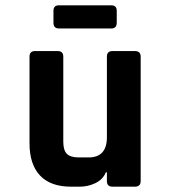

<svg xmlns="http://www.w3.org/2000/svg" viewBox="-20 -702 640 722"><path d="M399 -595H201Q181 -595 181 -617V-661Q181 -682 201 -682H399Q419 -682 419 -661V-617Q419 -595 399 -595ZM280 0H247Q170 0 130.5 -42Q91 -84 91 -163V-489Q91 -510 112 -510H197Q218 -510 218 -489V-169Q218 -137 231.5 -123.5Q245 -110 276 -110H313Q382 -110 382 -186V-489Q382 -510 403 -510H487Q509 -510 509 -489V-21Q509 0 487 0H403Q382 0 382 -21V-54H378Q367 -27 339 -13.5Q311 0 280 0Z"/></svg>

Font: RajdhaniMono
Style: Bold
Weight: 700
Monospace: yes
Designer: Satya Rajpurohit, Jyotish Sonowal
Foundry: Indian Type Foundry
Version: Version 1.201;PS 1.0;hotconv 1.0.78;makeotf.lib2.5.61930; tt